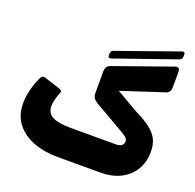

<svg xmlns="http://www.w3.org/2000/svg" viewBox="-150 -1037 1222 1201"><g transform="rotate(20 461.5 -436.0)"><path d="M458 -685Q450 -683 445 -685Q440 -687 440 -697V-712Q441 -721 444 -726.5Q447 -732 456 -735L860 -878Q870 -882 876 -878.5Q882 -875 881 -864V-850Q881 -842 877 -836.5Q873 -831 862 -826ZM356 8Q267 8 195 -19Q123 -46 80.5 -100Q38 -154 38 -235Q38 -279 50 -326.5Q62 -374 81 -414Q92 -440 117 -431L207 -402Q224 -397 231 -392Q238 -387 233 -373Q210 -316 210 -279Q210 -231 249.5 -211Q289 -191 371 -191H670Q698 -191 710 -201.5Q722 -212 722 -231Q722 -244 709.5 -254.5Q697 -265 678 -276L477 -392Q460 -402 450.5 -414.5Q441 -427 441 -453V-585Q441 -612 448.5 -623Q456 -634 473 -640L854 -775Q868 -780 876 -774Q884 -768 884 -752V-647Q883 -632 877.5 -621Q872 -610 858 -605L574 -512L719 -428Q780 -398 818 -370Q856 -342 874.5 -307Q893 -272 893 -221Q893 -151 860.5 -99Q828 -47 771.5 -19.5Q715 8 642 8Z"/></g></svg>

Font: Rubik ExtraBold
Style: Regular
Weight: 800
Designer: Hubert and Fischer
Foundry: Hubert and Fischer
Version: Version 2.300;gftools[0.9.30]